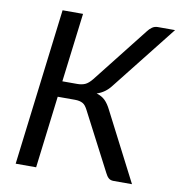

<svg xmlns="http://www.w3.org/2000/svg" viewBox="-80 -790 811 864"><g transform="rotate(10 325.0 -358.0)"><path d="M191 -401.5H259Q279.5 -401.5 294.8 -408.2Q310 -415 326.5 -435.5L526.5 -689.5Q535 -701 546.2 -708.8Q557.5 -716.5 571.5 -716.5H650.5L417 -421Q391 -386.5 352.5 -374.5Q376.5 -367.5 391.8 -352.5Q407 -337.5 420 -311L580 0H495.5Q481.5 0 473 -7.5Q464.5 -15 457.5 -29.5L320 -294Q315 -303.5 309.8 -310.5Q304.5 -317.5 297.5 -321.5Q290.5 -325.5 281.5 -327.5Q272.5 -329.5 260.5 -329.5H182.5L142 0H48.5L136.5 -716.5H230Z"/></g></svg>

Font: Lato
Style: Italic
Weight: 400
Italic angle: -7°
Designer: Lukasz Dziedzic
Foundry: tyPoland Lukasz Dziedzic
Version: Version 2.007; 2014-02-27